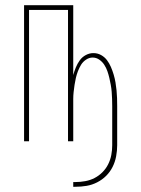

<svg xmlns="http://www.w3.org/2000/svg" viewBox="-20 -540 540 734"><path d="M260 174V156H268Q287 156 306 152.5Q325 149 341.5 140.5Q358 132 371.5 118.5Q385 105 393.5 88Q402 71 405.5 52.5Q409 34 409 15V-134Q409 -148 408.5 -161.5Q408 -175 407 -188.5Q406 -202 403.5 -215.5Q401 -229 398 -242Q395 -255 390.5 -268Q386 -281 378.5 -292.5Q371 -304 359.5 -312Q348 -320 334 -320Q321 -320 309 -312Q297 -304 290 -292.5Q283 -281 278 -268Q273 -255 270 -242Q267 -229 265 -215.5Q263 -202 261.5 -188.5Q260 -175 260 -161.5Q260 -148 260 -134V0H240V-502H91V0H72V-520H260V-253Q264 -268 270 -282.5Q276 -297 285 -309.5Q294 -322 308 -329.5Q322 -337 337 -337Q353 -337 366.5 -329.5Q380 -322 389 -310Q398 -298 404 -284Q410 -270 414.5 -255Q419 -240 421.5 -225Q424 -210 425.5 -195Q427 -180 427.5 -165Q428 -150 428 -134V15Q428 36 424 57.5Q420 79 410.5 98Q401 117 386 132Q371 147 351.5 157Q332 167 311 170.5Q290 174 268 174Z"/></svg>

Font: Iosevka Thin
Style: Regular
Weight: 100
Monospace: yes
Designer: Belleve Invis
Foundry: Belleve Invis
Version: Version 32.5.0; ttfautohint (v1.8.4)